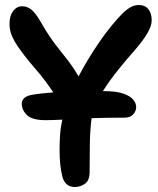

<svg xmlns="http://www.w3.org/2000/svg" viewBox="-20 -733 632 767"><path d="M279 14Q240 14 229 -28Q218 -70 218 -135Q218 -164 220 -194Q222 -224 229 -255Q207 -254 190 -253.5Q173 -253 161 -253Q109 -253 88 -273Q67 -293 67 -319Q67 -346 106 -354Q123 -357 145.5 -359.5Q168 -362 193 -364Q164 -407 142 -433.5Q120 -460 99 -484.5Q78 -509 52 -546Q37 -568 27.5 -590Q18 -612 18 -639Q18 -670 32.5 -689Q47 -708 69 -708Q89 -708 106 -694Q123 -680 143 -645Q164 -608 182 -582Q200 -556 218 -534Q236 -512 254.5 -487.5Q273 -463 294 -428Q330 -497 377.5 -566Q425 -635 473 -683Q492 -700 506 -706.5Q520 -713 535 -713Q559 -713 572.5 -696.5Q586 -680 586 -652Q586 -629 568 -599Q550 -569 518 -532Q482 -492 448.5 -449.5Q415 -407 391 -369Q393 -369 395 -369Q445 -369 473 -359Q501 -349 512.5 -334.5Q524 -320 524 -306Q524 -289 512 -276Q500 -263 478 -263Q444 -263 410.5 -262.5Q377 -262 346 -261Q340 -217 339 -162Q338 -107 338 -47Q338 -12 319.5 1Q301 14 279 14Z"/></svg>

Font: Shantell Sans Normal
Style: Regular
Weight: 600
Designer: Stephen Nixon, Anya Danilova, Shantell Martin
Foundry: Arrow Type
Version: Version 1.009;[a7da0bfa3]